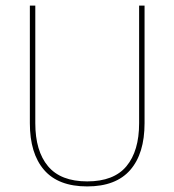

<svg xmlns="http://www.w3.org/2000/svg" viewBox="-20 -659 625 688"><path d="M292.5 9Q189 9 138 -50Q87 -109 87 -217.5V-639H106.5V-217.5Q106.5 -118 152 -63.5Q197.5 -9 292.5 -9Q388 -9 433.2 -63.5Q478.5 -118 478.5 -217.5V-639H498V-217.5Q498 -109 446.8 -50Q395.5 9 292.5 9Z"/></svg>

Font: Anek Malayalam Medium Thin
Style: Regular
Weight: 250
Version: Version 1.003